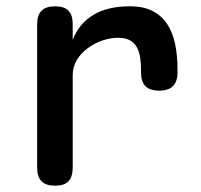

<svg xmlns="http://www.w3.org/2000/svg" viewBox="-20 -580 640 610"><path d="M155 10Q126 10 112 -4Q98 -18 98 -48V-503Q98 -532 112 -546Q126 -560 155 -560Q184 -560 197.5 -546Q211 -532 211 -503V-453Q230 -504 275.5 -532Q321 -560 392 -560Q436 -560 465 -545Q494 -530 511.5 -503Q529 -476 536.5 -439.5Q544 -403 544 -361V-350Q544 -321 529.5 -306.5Q515 -292 486 -292Q456 -292 442 -306.5Q428 -321 428 -350V-358Q428 -378 425.5 -396Q423 -414 415.5 -428.5Q408 -443 393.5 -451.5Q379 -460 355 -460Q331 -460 306 -451.5Q281 -443 259.5 -427.5Q238 -412 224.5 -390Q211 -368 211 -341V-48Q211 -18 197.5 -4Q184 10 155 10Z"/></svg>

Font: Maple Mono NL SemiBold
Style: Regular
Weight: 600
Monospace: yes
Designer: subframe7536
Version: Version 7.000